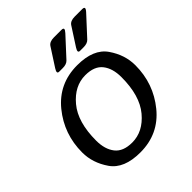

<svg xmlns="http://www.w3.org/2000/svg" viewBox="-197 -824 955 955"><g transform="rotate(-45 280.5 -346.5)"><path d="M33.2 -196.3Q33.2 -325.2 113 -423.1Q192.9 -521 322.3 -521Q436.5 -521 481.9 -455.3Q527.3 -389.6 527.3 -316.4Q527.3 -187.5 447.5 -89.6Q367.7 8.3 238.3 8.3Q124 8.3 78.6 -57.4Q33.2 -123 33.2 -196.3ZM124 -189Q124 -127.9 152.6 -91.6Q181.2 -55.2 244.6 -55.2Q320.8 -55.2 378.7 -124.3Q436.5 -193.4 436.5 -323.7Q436.5 -384.8 408 -421.1Q379.4 -457.5 315.9 -457.5Q239.7 -457.5 181.9 -388.4Q124 -319.3 124 -189ZM383.3 -561.5Q364.3 -561.5 380.9 -587.4L442.4 -682.6Q454.1 -700.7 484.9 -700.7H537.1Q563.5 -700.7 540 -675.3L448.2 -575.7Q435.1 -561.5 408.7 -561.5ZM236.8 -561.5Q217.8 -561.5 234.4 -587.4L295.9 -682.6Q307.6 -700.7 338.4 -700.7H390.6Q417 -700.7 393.6 -675.3L301.8 -575.7Q288.6 -561.5 262.2 -561.5Z"/></g></svg>

Font: Istok
Style: Italic
Weight: 500
Italic angle: -13°
Designer: Andrey V. Panov
Foundry: Andrey V. Panov
Version: Version 1.0.3